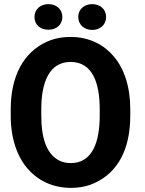

<svg xmlns="http://www.w3.org/2000/svg" viewBox="-20 -900 704 930"><path d="M611 -339V-371C611 -481 581 -568 531 -627C485 -681 416 -721 322 -721C279 -721 240 -713 205 -697C96 -647 32 -534 32 -371V-339C32 -230 63 -142 113 -84C159 -30 230 10 323 10C366 10 406 2 441 -15C549 -65 611 -175 611 -339ZM323 -110C300 -110 279 -115 262 -125C202 -159 180 -239 180 -339V-372C180 -498 217 -600 322 -600C428 -600 463 -498 463 -372V-339C463 -214 428 -110 323 -110ZM215 -756C253 -756 282 -780 282 -818C282 -855 253 -880 215 -880C177 -880 147 -856 147 -818C147 -779 176 -756 215 -756ZM427 -755C465 -755 494 -780 494 -818C494 -855 465 -880 427 -880C389 -880 359 -856 359 -818C359 -780 388 -755 427 -755Z"/></svg>

Font: Asimov
Style: EdgeExtreme
Weight: 500
Designer: Google
Version: Version 2.000980: 2014